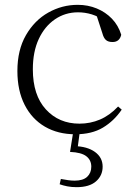

<svg xmlns="http://www.w3.org/2000/svg" viewBox="-20 -542 567 795"><path d="M292 14Q220 14 166 -17.5Q112 -49 82 -108Q52 -167 52 -248Q52 -335 87.5 -396.5Q123 -458 180 -490Q237 -522 302 -522Q344 -522 380.5 -507Q417 -492 443.5 -464.5Q470 -437 482 -398Q475 -368 446 -368Q428 -368 418.5 -376.5Q409 -385 404 -404L376 -490L419 -452Q388 -474 360 -482.5Q332 -491 303 -491Q250 -491 207.5 -462Q165 -433 140.5 -380.5Q116 -328 116 -255Q116 -148 170 -89Q224 -30 309 -30Q354 -30 394 -47Q434 -64 469 -101L484 -88Q452 -41 406 -13.5Q360 14 292 14ZM270 87 284 -1H311L300 81L287 63Q341 64 373 87Q405 110 405 148Q405 185 377.5 209Q350 233 297 233Q276 233 258.5 229.5Q241 226 227 221L232 199Q248 202 262 204Q276 206 289 206Q324 206 341 190Q358 174 358 148Q358 121 337.5 105Q317 89 270 87Z"/></svg>

Font: Noto Serif HK ExtraLight
Style: Regular
Weight: 200
Designer: Ryoko NISHIZUKA 西塚涼子 (kana & ideographs); Frank Grießhammer (Latin, Greek & Cyrillic); Wenlong ZHANG 张文龙 (bopomofo); San
Foundry: Adobe
Version: Version 2.002-H1;hotconv 1.1.0;makeotfexe 2.6.0